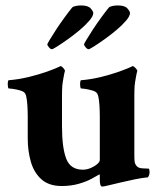

<svg xmlns="http://www.w3.org/2000/svg" viewBox="-20 -679 592 706"><path d="M413 -659Q439 -659 448.5 -648Q458 -637 458 -631Q458 -620 443.5 -603Q429 -586 407.5 -568Q386 -550 363.5 -534Q341 -518 325 -508Q309 -498 306 -498Q301 -498 295 -505Q289 -512 289 -516Q289 -518 298 -533Q307 -548 321 -569.5Q335 -591 351 -613Q367 -635 380 -651Q384 -655 393.5 -657Q403 -659 413 -659ZM278 -659Q304 -659 313.5 -648Q323 -637 323 -631Q323 -620 308.5 -603Q294 -586 272.5 -568Q251 -550 228.5 -534Q206 -518 190 -508Q174 -498 171 -498Q166 -498 160 -505Q154 -512 154 -516Q154 -518 163 -533Q172 -548 186 -569.5Q200 -591 216 -613Q232 -635 245 -651Q249 -655 258.5 -657Q268 -659 278 -659ZM347 -254Q347 -259 346.5 -275.5Q346 -292 344 -309.5Q342 -327 338 -334Q334 -342 320.5 -346Q307 -350 294 -352Q281 -354 277 -354Q276 -355 275 -362.5Q274 -370 275 -377Q276 -384 278 -384Q315 -387 351.5 -396Q388 -405 419 -416Q450 -427 468 -436Q473 -435 479 -428Q485 -421 485 -419Q483 -413 479.5 -393.5Q476 -374 475 -363Q474 -347 474 -327Q474 -307 474 -302V-105Q474 -94 475 -85Q476 -76 483 -68Q489 -61 503 -60Q517 -59 525 -59Q526 -59 527 -59Q530 -56 530 -46Q530 -36 524 -27Q502 -25 475.5 -19.5Q449 -14 423.5 -8Q398 -2 379.5 2.5Q361 7 356 7Q347 7 347 -17V-32Q347 -34 346.5 -36.5Q346 -39 344 -37Q336 -32 316.5 -21.5Q297 -11 269 -3Q241 5 207 5Q160 5 132.5 -19.5Q105 -44 93.5 -84Q82 -124 82 -170V-254Q82 -259 81.5 -275.5Q81 -292 79 -309.5Q77 -327 73 -334Q69 -342 55.5 -346Q42 -350 28.5 -352Q15 -354 11 -354Q10 -355 9 -362.5Q8 -370 9 -377Q10 -384 12 -384Q49 -387 86 -396Q123 -405 154 -416Q185 -427 203 -436Q208 -435 213.5 -428Q219 -421 219 -419Q217 -413 213.5 -393.5Q210 -374 209 -363Q208 -347 208 -327Q208 -307 208 -302V-214Q208 -136 223.5 -95.5Q239 -55 285 -55Q305 -55 326 -67.5Q347 -80 347 -91Z"/></svg>

Font: Amiri
Style: Bold
Weight: 700
Designer: Khaled Hosny
Version: Version 0.113